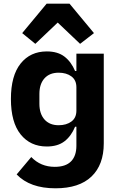

<svg xmlns="http://www.w3.org/2000/svg" viewBox="-20 -806 640 1038"><path d="M541 -31Q541 85 474.5 148.5Q408 212 280 212Q142 212 70 137L149 43Q200 96 276 96Q335 96 364 66.5Q393 37 393 -18V-121H386Q365 -70 328.5 -42Q292 -14 233 -14Q144 -14 91.5 -79.5Q39 -145 39 -271Q39 -397 91.5 -462.5Q144 -528 233 -528Q292 -528 328.5 -500Q365 -472 386 -422H393V-516H541ZM393 -208V-334Q393 -373 366 -393Q339 -413 297 -413Q248 -413 220.5 -382.5Q193 -352 193 -298V-245Q193 -191 220.5 -160Q248 -129 297 -129Q339 -129 366 -149Q393 -169 393 -208ZM356 -786 488 -627 413 -569 292 -684 171 -569 100 -627 232 -786Z"/></svg>

Font: iA Writer Mono V
Style: Regular
Weight: 400
Designer: Mike Abbink, Paul van der Laan, Pieter van Rosmalen
Foundry: Bold Monday
Version: Version 2.000